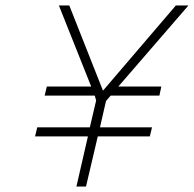

<svg xmlns="http://www.w3.org/2000/svg" viewBox="-20 -681 708 701"><path d="M143 -332 151 -365H313L195 -661H233L356 -350L622 -661H668L412 -365H569L562 -332H384L367 -312L345 -216H535L527 -183H337L294 0H259L301 -183H108L116 -216H308L331 -314L326 -332Z"/></svg>

Font: Titillium Web ExtraLight
Style: Italic
Weight: 275
Italic angle: -13°
Version: Version 1.002;PS 57.000;hotconv 1.0.70;makeotf.lib2.5.55311